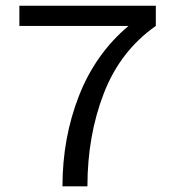

<svg xmlns="http://www.w3.org/2000/svg" viewBox="-20 -654 615 674"><path d="M48 -563V-633.9H527V-563Q402.2 -475.4 344.5 -326.5Q286.9 -177.7 286.9 0H199.3Q199.3 -169.3 256.9 -316.9Q314.5 -464.6 431 -563H48Z"/></svg>

Font: Lohit Gujarati
Style: Regular
Weight: 400
Version: 2.92.4